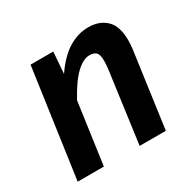

<svg xmlns="http://www.w3.org/2000/svg" viewBox="-125 -679 825 813"><g transform="rotate(-30 287.5 -272.0)"><path d="M337 0 384 -346Q387 -370 387 -387Q387 -419 376 -429Q365 -439 344 -439Q315 -439 280 -407Q245 -375 204 -300L162 0H34L109 -529H220L212 -424Q255 -487 302 -515.5Q349 -544 399 -544Q453 -544 486 -512.5Q519 -481 519 -412Q519 -392 516 -368L465 0Z"/></g></svg>

Font: Xgbmvzvtohvqztyvzapvmeyoton
Style: Regular
Weight: 500
Italic angle: -8°
Designer: Carrois Corporate & Edenspiekermann
Foundry: Carrois Corporate GbR & Edenspiekermann AG
Version: Version 2.001